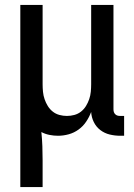

<svg xmlns="http://www.w3.org/2000/svg" viewBox="-20 -540 540 775"><path d="M62 215V-520H152V-200Q152 -185 153.5 -169.5Q155 -154 160 -139.5Q165 -125 173 -112Q181 -99 193 -89.5Q205 -80 220 -76Q235 -72 250 -72Q265 -72 280 -76Q295 -80 307 -89.5Q319 -99 327 -112Q335 -125 340 -139.5Q345 -154 346.5 -169.5Q348 -185 348 -200V-520H438V-99Q438 -93 439.5 -88Q441 -83 445 -79Q449 -75 454 -73.5Q459 -72 465 -72H481V8H465Q444 8 423 3Q402 -2 385 -15Q368 -28 358.5 -47.5Q349 -67 348 -88Q340 -67 327.5 -48.5Q315 -30 297 -17Q279 -4 257.5 2Q236 8 214 8Q197 8 179.5 4.5Q162 1 147 -7Q150 22 151 50.5Q152 79 152 107V215Z"/></svg>

Font: Iosevka Bendy Medium
Style: Regular
Weight: 500
Monospace: yes
Designer: Belleve Invis
Foundry: Belleve Invis
Version: Version 30.1.2